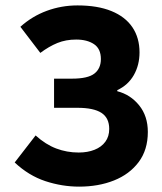

<svg xmlns="http://www.w3.org/2000/svg" viewBox="-20 -684 604 716"><path d="M275.1 12Q211.4 12 149.2 -8.5Q86.9 -29.1 34.8 -78.1L112.8 -178.9Q150.1 -145.2 189.8 -130.2Q229.5 -115.2 273.4 -115.2Q306.9 -115.2 332.6 -125.5Q358.3 -135.7 372.8 -155.4Q387.3 -175 387.3 -203.1Q387.3 -244.3 358.2 -263.2Q329 -282 268.7 -282H181.6V-390.7H248.7Q307.5 -390.7 331.8 -409.5Q356.2 -428.3 356.2 -463.9Q356.2 -502.1 330.6 -519.3Q304.9 -536.5 264.1 -536.5Q225.5 -536.5 194.1 -523.7Q162.7 -510.9 130.4 -486.7L56 -584.1Q99.8 -623.5 154.4 -643.6Q209.1 -663.8 269.1 -663.8Q344 -663.8 395.6 -642.7Q447.3 -621.6 473.8 -582.3Q500.3 -542.9 500.3 -488.6Q500.3 -441.6 479.2 -404.3Q458.1 -366.9 417.4 -347.8V-343.8Q466.4 -331.3 498.9 -291.2Q531.3 -251.1 531.3 -191.9Q531.3 -125.3 497.2 -79.7Q463.1 -34.2 405.2 -11.1Q347.4 12 275.1 12Z"/></svg>

Font: Source Sans 3 Variable
Style: Regular
Weight: 200
Designer: Paul D. Hunt
Foundry: Adobe Systems Incorporated
Version: Version 3.026